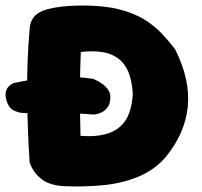

<svg xmlns="http://www.w3.org/2000/svg" viewBox="-67 -671 730 694"><path d="M166 2Q109 -1 79.5 -26.5Q50 -52 40 -85Q32 -210 31 -330.5Q30 -451 40 -564Q42 -617 93 -634Q144 -651 233 -651Q309 -651 362.5 -637.5Q416 -624 453 -601.5Q490 -579 517 -550.5Q544 -522 566 -493Q622 -381 611.5 -283.5Q601 -186 530 -101Q489 -55 431 -31.5Q373 -8 305 -1.5Q237 5 166 2ZM224 -180Q275 -176 310.5 -185Q346 -194 368 -214Q390 -234 400.5 -264Q411 -294 413 -332Q410 -382 396 -413.5Q382 -445 357 -462Q332 -479 299 -483.5Q266 -488 225 -483Q222 -410 222 -334.5Q222 -259 224 -180ZM28 -262Q27 -262 12.5 -263Q-2 -264 -18.5 -272.5Q-35 -281 -43 -306Q-49 -325 -46 -338Q-43 -351 -36 -358Q-29 -365 -23 -368Q-17 -371 -17 -371Q2 -375 26.5 -379.5Q51 -384 79.5 -387.5Q108 -391 139.5 -392.5Q171 -394 204 -392.5Q237 -391 270 -386Q270 -386 279.5 -381.5Q289 -377 301 -369Q313 -361 322.5 -348.5Q332 -336 332 -320Q332 -298 323 -285Q314 -272 302.5 -266Q291 -260 282 -258.5Q273 -257 273 -257Q239 -259 212.5 -261Q186 -263 164.5 -264Q143 -265 122 -265Q101 -265 78.5 -264.5Q56 -264 28 -262Z"/></svg>

Font: Sour Gummy Black
Style: Regular
Weight: 900
Designer: Stefie Justprince
Foundry: Eifetstype
Version: Version 1.000